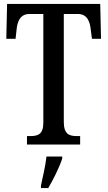

<svg xmlns="http://www.w3.org/2000/svg" viewBox="-20 -734 546 975"><path d="M117 0H387V-43H370C333 -43 304 -52 304 -114V-663H375C422 -663 437 -626 441 -582L447 -537H493L489 -714H16L12 -537H59L64 -582C68 -626 83 -663 130 -663H200V-110C200 -51 171 -43 134 -43H117ZM188 208V221H225C250 179 283 113 296 71V61H216C211 109 197 164 188 208Z"/></svg>

Font: Noto Serif Khmer ExtraCondensed Medium
Style: Regular
Weight: 500
Width: 2
Designer: Danh Hong and the Monotype Design Team
Foundry: Monotype Imaging Inc.
Version: Version 2.004